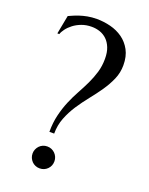

<svg xmlns="http://www.w3.org/2000/svg" viewBox="-137 -784 673 866"><g transform="rotate(20 199.5 -351.0)"><path d="M109.9 -43Q109.9 -53.7 114 -63.2Q118.2 -72.8 125 -79.8Q131.8 -86.9 141.4 -91.1Q150.9 -95.2 162.1 -95.2Q173.3 -95.2 182.9 -91.1Q192.4 -86.9 199.5 -79.8Q206.5 -72.8 210.7 -63.2Q214.8 -53.7 214.8 -43Q214.8 -20.5 199.7 -5.4Q184.6 9.8 162.1 9.8Q150.9 9.8 141.4 5.6Q131.8 1.5 125 -5.6Q118.2 -12.7 114 -22.2Q109.9 -31.7 109.9 -43ZM166 -670.9Q139.6 -670.9 117.7 -662.6Q95.7 -654.3 79.6 -641.8Q63.5 -629.4 53 -615.2Q42.5 -601.1 39.1 -589.8H29.8L46.9 -679.2Q54.7 -682.6 66.7 -688Q78.6 -693.4 94.7 -698.7Q110.8 -704.1 131.1 -708Q151.4 -711.9 175.8 -711.9Q209 -711.9 241.7 -703.6Q274.4 -695.3 300.5 -676.8Q326.7 -658.2 342.8 -628.4Q358.9 -598.6 358.9 -556.2Q358.9 -520.5 345 -488.5Q331.1 -456.5 310.1 -426Q289.1 -395.5 264.9 -365.5Q240.7 -335.4 219.7 -303.5Q198.7 -271.5 184.8 -236.1Q170.9 -200.7 170.9 -160.2H147.9Q147.9 -205.1 157 -242.2Q166 -279.3 179.7 -311.8Q193.4 -344.2 209.5 -373.3Q225.6 -402.3 239.3 -431.2Q252.9 -460 262 -490.2Q271 -520.5 271 -555.2Q271 -586.4 262.2 -608.4Q253.4 -630.4 238.8 -644.3Q224.1 -658.2 205.3 -664.6Q186.5 -670.9 166 -670.9Z"/></g></svg>

Font: Marcellus
Style: Regular
Weight: 400
Designer: Astigmatic (AOETI)
Foundry: Astigmatic (AOETI)
Version: Version 1.000